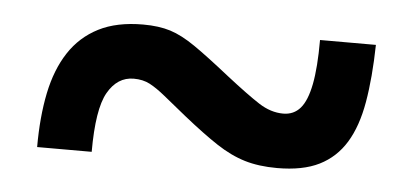

<svg xmlns="http://www.w3.org/2000/svg" viewBox="-29 -502 628 291"><g transform="rotate(5 284.5 -356.5)"><path d="M35 -257Q35 -303 42.5 -339.5Q50 -376 67 -402Q84 -428 111.5 -442Q139 -456 179 -456Q203 -456 220.5 -450.5Q238 -445 259 -430.5Q280 -416 314 -389Q346 -364 364.5 -352Q383 -340 402 -340Q418 -340 428 -351.5Q438 -363 443 -388.5Q448 -414 448 -456H533Q532 -406 525.5 -368.5Q519 -331 504 -306.5Q489 -282 464 -269.5Q439 -257 400 -257Q372 -257 350.5 -263.5Q329 -270 307 -284.5Q285 -299 255 -323Q234 -340 220.5 -351Q207 -362 196.5 -367.5Q186 -373 172 -373Q147 -373 132.5 -347.5Q118 -322 118 -257Z"/></g></svg>

Font: Noto Serif Armenian Black
Style: Regular
Weight: 900
Version: Version 2.007